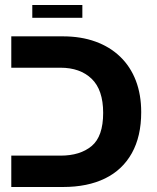

<svg xmlns="http://www.w3.org/2000/svg" viewBox="-20 -747 629 767"><path d="M25.1 0V-125.3H222Q300.2 -125.3 346.1 -163.6Q392.1 -202 392.1 -296Q392.1 -388.2 346 -432.4Q300 -476.5 221.6 -476.5H25.1V-601.8H231.6Q303.5 -601.8 361.5 -580.8Q419.4 -559.8 460.3 -520.3Q501.2 -480.8 522.7 -424.9Q544.1 -368.9 544.1 -299Q544.1 -202.2 506.7 -135.2Q469.3 -68.2 399.5 -34.1Q329.7 0 231.8 0ZM109 -676V-726.9H309V-676Z"/></svg>

Font: Noto Sans Hebrew
Style: Regular
Weight: 400
Designer: Monotype Design Team
Foundry: Monotype Imaging Inc.
Version: Version 2.003;January 10, 2023;FontCreator 14.0.0.2877 64-bi